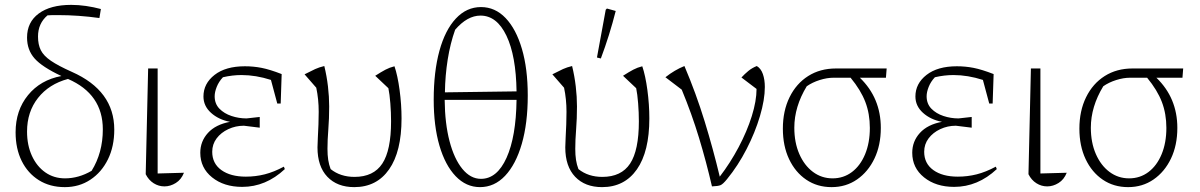

<svg xmlns="http://www.w3.org/2000/svg" viewBox="-20 -760 4925 788"><path d="M246 8Q185 8 139.5 -20.5Q94 -49 69 -99.5Q44 -150 44 -217Q44 -307 95 -369.5Q146 -432 232 -448Q153 -485 122 -520Q91 -555 91 -606Q91 -669 139 -704.5Q187 -740 272 -740Q302 -740 333 -735.5Q364 -731 394 -723L388 -686Q345 -692 302.5 -695Q260 -698 218 -698Q207 -698 196 -698Q185 -698 175 -697Q136 -664 136 -610Q136 -577 147.5 -554Q159 -531 189 -510.5Q219 -490 275 -465Q449 -388 449 -228Q449 -159 423 -106Q397 -53 351 -22.5Q305 8 246 8ZM91 -220Q91 -164 111 -120.5Q131 -77 166 -52.5Q201 -28 247 -28Q303 -28 356 -59Q402 -133 402 -229Q402 -374 259 -436Q181 -415 136 -358Q91 -301 91 -220Z M578 -45 588 -479H627V-48L735 -51Q724 -23 701.5 -9Q679 5 655 5Q631 5 610.5 -8Q590 -21 578 -45Z M974 7Q899 7 850.5 -32Q802 -71 802 -133Q802 -180 833.5 -214.5Q865 -249 924 -260Q877 -269 846 -297Q815 -325 815 -364Q815 -417 860.5 -452.5Q906 -488 985 -488Q1020 -488 1053.5 -481.5Q1087 -475 1136 -456L1132 -335H1118L1092 -432Q1030 -452 971 -452Q934 -452 895 -443Q878 -425 869.5 -403.5Q861 -382 861 -365Q861 -334 880.5 -314Q900 -294 930 -284Q960 -274 992 -274L1046 -280V-236L981 -244Q947 -244 917 -230Q887 -216 869 -192Q851 -168 851 -137Q851 -89 888.5 -62Q926 -35 989 -35Q1029 -35 1066.5 -44.5Q1104 -54 1145 -76L1149 -66Q1071 7 974 7Z M1434 8Q1364 8 1323.5 -34.5Q1283 -77 1283 -155Q1283 -170 1284.5 -195.5Q1286 -221 1287 -249.5Q1288 -278 1288 -301Q1288 -353 1278 -400L1230 -455Q1257 -469 1273.5 -476.5Q1290 -484 1311 -489Q1321 -448 1326 -405.5Q1331 -363 1331 -323Q1331 -273 1327.5 -229Q1324 -185 1324 -149Q1324 -124 1327 -104Q1330 -84 1337 -66Q1377 -34 1435 -34Q1513 -34 1549 -88.5Q1585 -143 1585 -262Q1585 -298 1582 -336Q1579 -374 1574 -398L1520 -449Q1545 -465 1562 -474Q1579 -483 1599 -488Q1612 -450 1620 -390.5Q1628 -331 1628 -274Q1628 -138 1577 -65Q1526 8 1434 8Z M1950 8Q1893 8 1850 -37Q1807 -82 1783.5 -162.5Q1760 -243 1760 -351Q1760 -466 1783.5 -551.5Q1807 -637 1851 -684Q1895 -731 1954 -731Q2012 -731 2055 -686Q2098 -641 2122 -559.5Q2146 -478 2146 -368Q2146 -254 2121.5 -169.5Q2097 -85 2053 -38.5Q2009 8 1950 8ZM1848 -638Q1828 -582 1817.5 -516Q1807 -450 1806 -381L2100 -385Q2098 -531 2058.5 -613.5Q2019 -696 1952 -696Q1898 -696 1848 -638ZM1954 -26Q2020 -26 2059 -112.5Q2098 -199 2100 -350H1805Q1806 -253 1825 -180.5Q1844 -108 1877.5 -67Q1911 -26 1954 -26Z M2451 8Q2381 8 2340.5 -34.5Q2300 -77 2300 -155Q2300 -170 2301.5 -195.5Q2303 -221 2304 -249.5Q2305 -278 2305 -301Q2305 -353 2295 -400L2247 -455Q2274 -469 2290.5 -476.5Q2307 -484 2328 -489Q2338 -448 2343 -405.5Q2348 -363 2348 -323Q2348 -273 2344.5 -229Q2341 -185 2341 -149Q2341 -124 2344 -104Q2347 -84 2354 -66Q2394 -34 2452 -34Q2530 -34 2566 -88.5Q2602 -143 2602 -262Q2602 -298 2599 -336Q2596 -374 2591 -398L2537 -449Q2562 -465 2579 -474Q2596 -483 2616 -488Q2629 -450 2637 -390.5Q2645 -331 2645 -274Q2645 -138 2594 -65Q2543 8 2451 8ZM2446 -520 2430 -524 2466 -720 2471 -725 2507 -715Q2482 -616 2446 -520Z M2902 5Q2879 -95 2849 -194Q2819 -293 2778 -392L2711 -443Q2730 -458 2749.5 -469.5Q2769 -481 2789 -489Q2837 -376 2872 -262Q2907 -148 2934 -35Q2977 -91 3011.5 -156Q3046 -221 3065.5 -283.5Q3085 -346 3085 -395L3023 -442Q3036 -456 3051 -468.5Q3066 -481 3086 -489Q3103 -479 3111 -456Q3119 -433 3119 -403Q3119 -351 3099 -283.5Q3079 -216 3044 -148Q3009 -80 2964 -25Q2947 -4 2937 0Q2927 4 2902 5Z M3595 -235Q3595 -164 3569 -109.5Q3543 -55 3497.5 -23.5Q3452 8 3393 8Q3334 8 3289 -22.5Q3244 -53 3218.5 -107Q3193 -161 3193 -232Q3193 -305 3220.5 -361Q3248 -417 3297 -448Q3346 -479 3411 -479H3619L3616 -441H3509Q3595 -358 3595 -235ZM3401 -441Q3374 -441 3344 -431.5Q3314 -422 3291 -406Q3240 -322 3240 -236Q3240 -175 3260.5 -128Q3281 -81 3316.5 -54.5Q3352 -28 3397 -28Q3442 -28 3476.5 -54Q3511 -80 3530.5 -127Q3550 -174 3550 -235Q3550 -293 3531.5 -341.5Q3513 -390 3471 -441Z M3896 7Q3821 7 3772.5 -32Q3724 -71 3724 -133Q3724 -180 3755.5 -214.5Q3787 -249 3846 -260Q3799 -269 3768 -297Q3737 -325 3737 -364Q3737 -417 3782.5 -452.5Q3828 -488 3907 -488Q3942 -488 3975.5 -481.5Q4009 -475 4058 -456L4054 -335H4040L4014 -432Q3952 -452 3893 -452Q3856 -452 3817 -443Q3800 -425 3791.5 -403.5Q3783 -382 3783 -365Q3783 -334 3802.5 -314Q3822 -294 3852 -284Q3882 -274 3914 -274L3968 -280V-236L3903 -244Q3869 -244 3839 -230Q3809 -216 3791 -192Q3773 -168 3773 -137Q3773 -89 3810.5 -62Q3848 -35 3911 -35Q3951 -35 3988.5 -44.5Q4026 -54 4067 -76L4071 -66Q3993 7 3896 7Z M4201 -45 4211 -479H4250V-48L4358 -51Q4347 -23 4324.5 -9Q4302 5 4278 5Q4254 5 4233.5 -8Q4213 -21 4201 -45Z M4812 -235Q4812 -164 4786 -109.5Q4760 -55 4714.5 -23.5Q4669 8 4610 8Q4551 8 4506 -22.5Q4461 -53 4435.5 -107Q4410 -161 4410 -232Q4410 -305 4437.5 -361Q4465 -417 4514 -448Q4563 -479 4628 -479H4836L4833 -441H4726Q4812 -358 4812 -235ZM4618 -441Q4591 -441 4561 -431.5Q4531 -422 4508 -406Q4457 -322 4457 -236Q4457 -175 4477.5 -128Q4498 -81 4533.5 -54.5Q4569 -28 4614 -28Q4659 -28 4693.5 -54Q4728 -80 4747.5 -127Q4767 -174 4767 -235Q4767 -293 4748.5 -341.5Q4730 -390 4688 -441Z"/></svg>

Font: Piazzolla ExtraLight
Style: Regular
Weight: 200
Designer: Juan Pablo del Peral
Foundry: Huerta Tipografica
Version: Version 1.330